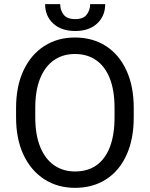

<svg xmlns="http://www.w3.org/2000/svg" viewBox="-20 -903 728 933"><path d="M629.9 -377.9V-333Q629.9 -226.6 594.7 -149.7Q559.6 -72.8 495.4 -31.5Q431.2 9.8 344.7 9.8Q260.7 9.8 196 -31.5Q131.3 -72.8 94.7 -149.7Q58.1 -226.6 58.1 -333V-377.9Q58.1 -484.4 94.5 -561.3Q130.9 -638.2 195.3 -679.4Q259.8 -720.7 343.8 -720.7Q430.2 -720.7 494.4 -679.4Q558.6 -638.2 594.2 -561.3Q629.9 -484.4 629.9 -377.9ZM536.6 -333V-378.9Q536.6 -463.4 513.7 -521.7Q490.7 -580.1 447.5 -610.4Q404.3 -640.6 343.8 -640.6Q285.2 -640.6 241.9 -610.4Q198.7 -580.1 175 -521.7Q151.4 -463.4 151.4 -378.9V-333Q151.4 -248 175.3 -189.2Q199.2 -130.4 242.7 -100.1Q286.1 -69.8 344.7 -69.8Q406.2 -69.8 449 -100.1Q491.7 -130.4 514.2 -189.2Q536.6 -248 536.6 -333ZM418 -882.8H491.2Q491.2 -825.2 452.1 -788.8Q413.1 -752.4 345.7 -752.4Q277.8 -752.4 238.5 -788.8Q199.2 -825.2 199.2 -882.8H272.5Q272.5 -854 289.1 -832Q305.7 -810.1 345.7 -810.1Q384.8 -810.1 401.4 -832Q418 -854 418 -882.8Z"/></svg>

Font: RobotoDEMO
Style: Regular
Weight: 400
Designer: Christian Robertson
Foundry: Google
Version: Version 2.136